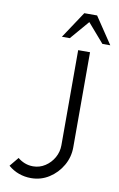

<svg xmlns="http://www.w3.org/2000/svg" viewBox="-99 -953 634 1020"><g transform="rotate(10 218.0 -443.0)"><path d="M143 13Q109 13 77.5 1.8Q46 -9.5 20 -32L60.5 -81Q77 -67 98 -58.8Q119 -50.5 143 -50.5Q178.5 -50.5 208 -69.8Q237.5 -89 255 -120Q272.5 -151 272.5 -187V-700H336.5V-187Q336.5 -134 310.2 -88.5Q284 -43 240.2 -15Q196.5 13 143 13ZM339.5 -899 436 -755H393.5L305 -857L217.5 -755H175L270.5 -899Z"/></g></svg>

Font: Urbanist Light
Style: Regular
Weight: 300
Designer: Corey Hu
Foundry: Corey Hu
Version: Version 1.330; ttfautohint (v1.8.4.7-5d5b)